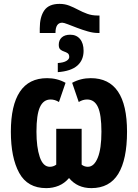

<svg xmlns="http://www.w3.org/2000/svg" viewBox="-20 -960 711 990"><path d="M287 -940Q314 -940 337 -931Q360 -922 382.5 -910Q405 -898 429.5 -889Q454 -880 483 -880H493V-790H484Q461 -790 433 -798Q405 -806 377.5 -816.5Q350 -827 329.5 -835Q309 -843 301 -843Q266 -843 266 -790H185V-813Q185 -873 208.5 -906.5Q232 -940 287 -940ZM342 -781Q374 -781 392.5 -759Q411 -737 411 -698Q411 -650 378.5 -621.5Q346 -593 278 -588V-635Q308 -637 322.5 -646Q337 -655 337 -666Q337 -680 329 -685.5Q321 -691 310 -694.5Q299 -698 291 -705Q283 -712 283 -729Q283 -753 298.5 -767Q314 -781 342 -781ZM218 10Q122 10 79 -68.5Q36 -147 36 -281Q36 -417 82.5 -487Q129 -557 223 -557Q275 -557 318 -533L284 -434Q263 -447 241 -447Q204 -447 186 -408Q168 -369 168 -281Q168 -201 185 -150.5Q202 -100 237 -100Q255 -100 270 -111V-296H401V-111Q415 -100 433 -100Q465 -100 484 -146.5Q503 -193 503 -281Q503 -369 485 -408Q467 -447 429 -447Q407 -447 386 -434L352 -533Q396 -557 448 -557Q635 -557 635 -281Q635 -138 590 -64Q545 10 451 10Q379 10 336 -42Q313 -15 283 -2.5Q253 10 218 10Z"/></svg>

Font: Noto Sans ExtraCondensed
Style: Bold
Weight: 700
Width: 2
Designer: Monotype Design Team
Foundry: Monotype Imaging Inc.
Version: Version 2.013; ttfautohint (v1.8.4.7-5d5b)